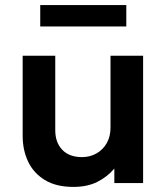

<svg xmlns="http://www.w3.org/2000/svg" viewBox="-20 -719 656 754"><path d="M268 15Q200.5 15 156.2 -12Q112 -39 90.5 -84.2Q69 -129.5 69 -185.5V-500H197V-207.5Q197 -159.5 224.5 -130.8Q252 -102 302 -102Q334 -102 359.5 -116.8Q385 -131.5 399.5 -157.5Q414 -183.5 414 -218V-500H542V0H429V-57Q401.5 -24.5 362.2 -4.8Q323 15 268 15ZM138 -615V-699H476V-615Z"/></svg>

Font: Geologica Roman Medium
Style: Regular
Weight: 500
Designer: Sindre Bremnes, Frode Helland
Foundry: Monokrom Skriftforlag AS
Version: Version 1.010;gftools[0.9.28]